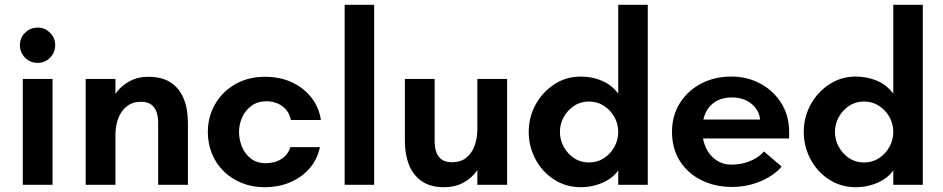

<svg xmlns="http://www.w3.org/2000/svg" viewBox="-20 -770 3929 800"><path d="M75 0V-441H199V0ZM137 -508Q106 -508 84.5 -529.5Q63 -551 63 -582Q63 -612 84.5 -633.5Q106 -655 137 -655Q167 -655 188.5 -633.5Q210 -612 210 -582Q210 -551 188.5 -529.5Q167 -508 137 -508Z M337 0V-441H461V-379Q483 -411 518 -430.5Q553 -450 598 -450Q655 -450 691 -426.5Q727 -403 745 -360Q763 -317 763 -258V0H639V-258Q639 -284 632 -304Q625 -324 609 -335Q593 -346 567 -346Q533 -346 509 -327.5Q485 -309 473 -277.5Q461 -246 461 -208V0Z M1082 10Q1031 10 987.5 -7.5Q944 -25 912 -56.5Q880 -88 863 -130Q846 -172 846 -220Q846 -283 876 -335.5Q906 -388 960 -419Q1014 -450 1084 -450Q1148 -450 1197.5 -426.5Q1247 -403 1278.5 -362Q1310 -321 1317 -270H1192Q1185 -306 1157 -327Q1129 -348 1090 -348Q1053 -348 1027.5 -329Q1002 -310 989 -281Q976 -252 976 -219Q976 -189 988 -159Q1000 -129 1025 -109.5Q1050 -90 1087 -90Q1125 -90 1152.5 -107.5Q1180 -125 1190 -157H1313Q1303 -108 1271.5 -70.5Q1240 -33 1191.5 -11.5Q1143 10 1082 10Z M1416 0V-750H1539V0Z M1830 10Q1774 10 1738 -14.5Q1702 -39 1684.5 -82.5Q1667 -126 1667 -182V-441H1791V-182Q1791 -156 1798 -136Q1805 -116 1821 -105Q1837 -94 1863 -94Q1899 -94 1922.5 -112.5Q1946 -131 1957.5 -163Q1969 -195 1969 -232V-441H2093V0H1969V-61Q1946 -28 1911 -9Q1876 10 1830 10Z M2400 10Q2338 10 2288.5 -22Q2239 -54 2211 -107Q2183 -160 2183 -220Q2183 -281 2211 -333Q2239 -385 2288.5 -418Q2338 -451 2400 -451Q2446 -451 2487 -434Q2528 -417 2556 -380V-750H2679V0H2556V-60Q2540 -37 2515 -21.5Q2490 -6 2460.5 2Q2431 10 2400 10ZM2434 -93Q2469 -93 2496.5 -111Q2524 -129 2540 -158Q2556 -187 2556 -220Q2556 -254 2540 -282.5Q2524 -311 2496.5 -329Q2469 -347 2434 -347Q2399 -347 2372 -329Q2345 -311 2329 -282.5Q2313 -254 2313 -220Q2313 -187 2329 -158Q2345 -129 2372 -111Q2399 -93 2434 -93Z M3031 9Q2959 9 2902 -19.5Q2845 -48 2812.5 -99.5Q2780 -151 2780 -221Q2780 -288 2812.5 -340Q2845 -392 2901 -421.5Q2957 -451 3028 -451Q3093 -451 3147.5 -422Q3202 -393 3235 -341Q3268 -289 3268 -221V-193H2880V-272H3147Q3143 -312 3110.5 -338Q3078 -364 3030 -364Q2990 -364 2962.5 -347.5Q2935 -331 2920.5 -301Q2906 -271 2906 -231Q2906 -186 2922 -153Q2938 -120 2965.5 -102Q2993 -84 3026 -84Q3057 -84 3083.5 -91.5Q3110 -99 3130.5 -111.5Q3151 -124 3163 -139L3237 -76Q3217 -52 3184.5 -32.5Q3152 -13 3112.5 -2Q3073 9 3031 9Z M3546 10Q3484 10 3434.5 -22Q3385 -54 3357 -107Q3329 -160 3329 -220Q3329 -281 3357 -333Q3385 -385 3434.5 -418Q3484 -451 3546 -451Q3592 -451 3633 -434Q3674 -417 3702 -380V-750H3825V0H3702V-60Q3686 -37 3661 -21.5Q3636 -6 3606.5 2Q3577 10 3546 10ZM3580 -93Q3615 -93 3642.5 -111Q3670 -129 3686 -158Q3702 -187 3702 -220Q3702 -254 3686 -282.5Q3670 -311 3642.5 -329Q3615 -347 3580 -347Q3545 -347 3518 -329Q3491 -311 3475 -282.5Q3459 -254 3459 -220Q3459 -187 3475 -158Q3491 -129 3518 -111Q3545 -93 3580 -93Z"/></svg>

Font: Teachers SemiBold
Style: Regular
Weight: 600
Version: Version 1.001